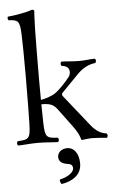

<svg xmlns="http://www.w3.org/2000/svg" viewBox="-61 -739 612 1007"><g transform="rotate(-5 245.0 -236.0)"><path d="M266 41C237 41 216 60 216 84C216 111 241 120 258 123C276 125 289 129 289 149C289 167 263 191 214 202C214 211 216 220 222 226C279 217 328 187 328 127C328 75 304 41 266 41ZM81 -103C79 -24 70 -21 12 -18C5.9 -11.9 6.1 -0.9 12 5C52 4 76 0 117 0C158 0 182 4 223 5C228.9 -0.9 229.1 -11.9 223 -18C165 -21 156 -24 154 -103C153.5 -122.6 152.9 -157.4 152.4 -200C200.5 -199.8 216.9 -191.8 238 -163L307 -70C334 -33.6 340 -14 344 0C345 3 345.8 5 348 5C363 3 387.8 0 401 0C416 0 461 3 480 5C486 -1 486 -12 480 -18C448 -22 423 -38 398 -70L272 -228C269 -232 265 -236 265 -241C265 -245 265 -247 269 -251L353 -337C382 -368 415 -387 453 -391C459 -397 459 -408 453 -414C418 -413 404 -409 370 -409C334 -409 311 -413 276 -414C270 -408 270 -397 276 -391C329 -387 317 -342 308 -331C286 -303 256 -271 232 -253C210.5 -237.3 170.8 -225.5 152.2 -223.1C151.9 -255.9 151.7 -292.3 151.7 -329.1C151.7 -439.9 153.2 -555.9 154 -599C155.2 -661 158 -689 158 -689C158 -696 154 -698 145 -698C121 -688 55 -676 17 -673C15 -665 14 -660 20 -654C70 -651 77.7 -646.3 81 -576C82.8 -537.8 83.7 -447.7 83.7 -355.1C83.7 -251.7 82.1 -144.9 81 -103Z"/></g></svg>

Font: Libertinus Serif Display
Style: Regular
Weight: 400
Designer: Philipp H. Poll
Foundry: Khaled Hosny
Version: Version 6.1